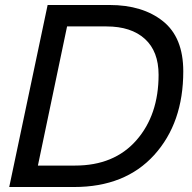

<svg xmlns="http://www.w3.org/2000/svg" viewBox="-20 -750 772 770"><path d="M419 -730Q552 -730 633.5 -665Q715 -600 715 -464Q715 -257 598.5 -128.5Q482 0 277 0H17L171 -730ZM132 -86H281Q438 -86 527 -187.5Q616 -289 616 -450Q616 -544 561 -594Q506 -644 407 -644H249Z"/></svg>

Font: Nacelle
Style: Italic
Weight: 400
Italic angle: -12°
Designer: Sora Sagano
Foundry: Sora Sagano
Version: Version 1.000;FEAKit 1.0